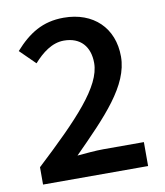

<svg xmlns="http://www.w3.org/2000/svg" viewBox="-76 -711 664 774"><g transform="rotate(-10 256.5 -324.0)"><path d="M97 -486C131 -524 172 -557 221 -557C289 -557 326 -514 326 -447C326 -351 214 -235 38 -71V0H468V-98H302C271 -98 229 -94 195 -91C329 -226 437 -335 437 -454C437 -571 358 -648 236 -648C150 -648 92 -611 35 -547Z"/></g></svg>

Font: DAIFUKU Sans Semibold
Style: Regular
Weight: 600
Designer: Original font ‘Source Sans 3’ : Paul D. Hunt
Foundry: Daifuku
Version: Version 1.000